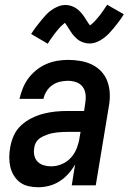

<svg xmlns="http://www.w3.org/2000/svg" viewBox="-20 -780 541 808"><path d="M141 8Q120 8 100 3.5Q80 -1 64.5 -12.5Q49 -24 38.5 -41Q28 -58 23.5 -77.5Q19 -97 19 -118Q19 -139 23 -160Q27 -185 38 -209.5Q49 -234 69 -252.5Q89 -271 113.5 -283Q138 -295 163 -301.5Q188 -308 213.5 -310.5Q239 -313 265 -313H334L339 -347Q342 -365 340 -383Q338 -401 328 -414.5Q318 -428 301 -434Q284 -440 266 -440Q249 -440 232 -436Q215 -432 200 -421.5Q185 -411 175.5 -395.5Q166 -380 163 -364H62Q67 -386 76 -408.5Q85 -431 99.5 -450.5Q114 -470 133.5 -485.5Q153 -501 175 -510.5Q197 -520 220 -524Q243 -528 266 -528Q293 -528 319 -523.5Q345 -519 367.5 -508Q390 -497 407 -478.5Q424 -460 432.5 -436Q441 -412 442 -385.5Q443 -359 438 -332L383 0H282L296 -88Q284 -67 267.5 -48.5Q251 -30 230.5 -17Q210 -4 187 2Q164 8 141 8ZM195 -80Q218 -80 240.5 -89.5Q263 -99 279 -117Q295 -135 303.5 -157.5Q312 -180 315 -202L319 -225H265Q254 -225 244 -224.5Q234 -224 223.5 -223Q213 -222 202.5 -220Q192 -218 182 -214.5Q172 -211 162 -206.5Q152 -202 143.5 -195Q135 -188 130 -178Q125 -168 124 -157Q121 -141 124.5 -125.5Q128 -110 138.5 -99.5Q149 -89 164 -84.5Q179 -80 195 -80ZM181 -596 111 -637Q122 -654 133 -668.5Q144 -683 154 -695Q164 -707 173.5 -717.5Q183 -728 196.5 -737.5Q210 -747 225 -753Q240 -759 256 -759Q268 -759 280 -755Q292 -751 301.5 -744.5Q311 -738 319.5 -728.5Q328 -719 334 -710Q340 -701 346.5 -690.5Q353 -680 359 -673Q362 -675 368 -680.5Q374 -686 377.5 -689.5Q381 -693 384.5 -697Q388 -701 392.5 -706.5Q397 -712 401.5 -717.5Q406 -723 410.5 -730Q415 -737 420.5 -744.5Q426 -752 431 -760L501 -720Q490 -702 479 -687.5Q468 -673 458 -661Q448 -649 438.5 -639Q429 -629 415.5 -619Q402 -609 387 -603Q372 -597 356 -597Q350 -597 344 -598Q338 -599 332 -601Q326 -603 320.5 -605.5Q315 -608 310 -611.5Q305 -615 301 -619Q297 -623 292.5 -627.5Q288 -632 284.5 -637Q281 -642 278 -646.5Q275 -651 272 -655.5Q269 -660 265.5 -666Q262 -672 258.5 -676.5Q255 -681 253 -684Q250 -681 244 -676Q238 -671 234.5 -667.5Q231 -664 227.5 -659.5Q224 -655 219.5 -650Q215 -645 210.5 -639Q206 -633 201.5 -626.5Q197 -620 191.5 -612.5Q186 -605 181 -596Z"/></svg>

Font: Iosevka SS04 Semibold
Style: Italic
Weight: 600
Italic angle: -9°
Monospace: yes
Designer: Belleve Invis
Foundry: Belleve Invis
Version: Version 19.0.0; ttfautohint (v1.8.4)